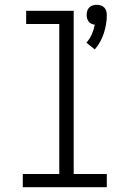

<svg xmlns="http://www.w3.org/2000/svg" viewBox="-20 -780 540 800"><path d="M375 -574 340 -602Q354 -618 362.5 -637Q371 -656 375 -677Q368 -678 361 -681Q354 -684 349.5 -690Q345 -696 343 -703Q341 -710 341 -718Q341 -726 343.5 -734.5Q346 -743 352 -749Q358 -755 366.5 -757.5Q375 -760 383 -760Q391 -760 399.5 -757.5Q408 -755 414 -749Q420 -743 422.5 -734.5Q425 -726 425 -718Q425 -679 412.5 -641Q400 -603 375 -574ZM75 0V-55H227V-680H89V-735H287V-55H425V0Z"/></svg>

Font: Iosevka Term Curly Light
Style: Regular
Weight: 300
Designer: Belleve Invis
Foundry: Belleve Invis
Version: Version 32.3.0